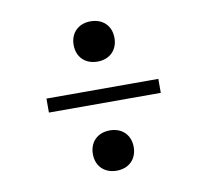

<svg xmlns="http://www.w3.org/2000/svg" viewBox="-65 -671 730 676"><g transform="rotate(-10 300.0 -333.0)"><path d="M300 -456C344 -456 373 -485 373 -528C373 -571 344 -600 300 -600C256 -600 227 -571 227 -528C227 -485 256 -456 300 -456ZM100 -309H500V-359H100ZM300 -66C344 -66 373 -95 373 -138C373 -181 344 -210 300 -210C256 -210 227 -181 227 -138C227 -95 256 -66 300 -66Z"/></g></svg>

Font: JetBrains Mono Thin
Style: Regular
Weight: 100
Monospace: yes
Designer: Philipp Nurullin, Konstantin Bulenkov
Foundry: JetBrains
Version: Version 2.305